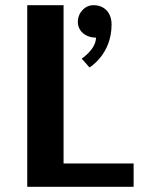

<svg xmlns="http://www.w3.org/2000/svg" viewBox="-20 -720 545 740"><path d="M280 -635C280 -603 307 -575 350 -575C350 -530 295 -494 295 -494L325 -460C325 -460 410 -510 410 -625C410 -672 382 -700 340 -700C308 -700 280 -672 280 -635ZM85 -700V0H495V-90H225V-700Z"/></svg>

Font: Scada
Style: Bold
Weight: 700
Designer: Jovanny Lemonad
Foundry: Jovanny Lemonad
Version: Version 3.005